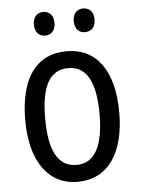

<svg xmlns="http://www.w3.org/2000/svg" viewBox="-53 -764 598 816"><g transform="rotate(-5 246.5 -356.0)"><path d="M118 -672C118 -637 138 -621 162 -621C186 -621 206 -637 206 -672C206 -706 186 -722 162 -722C138 -722 118 -706 118 -672ZM288 -672C288 -637 307 -621 332 -621C357 -621 377 -637 377 -672C377 -706 357 -722 332 -722C308 -722 288 -706 288 -672ZM447 -269C447 -450 371 -547 247 -547C114 -547 46 -446 46 -269C46 -98 119 10 245 10C378 10 447 -99 447 -269ZM131 -269C131 -404 166 -475 247 -475C326 -475 363 -404 363 -269C363 -134 326 -62 247 -62C167 -62 131 -135 131 -269Z"/></g></svg>

Font: Noto Sans Condensed
Style: Regular
Weight: 400
Width: 3
Designer: Monotype Design Team
Foundry: Monotype Imaging Inc.
Version: Version 2.013